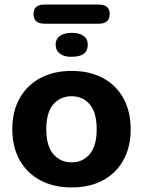

<svg xmlns="http://www.w3.org/2000/svg" viewBox="-20 -812 628 842"><path d="M294 10Q216 10 157.5 -21Q99 -52 66.5 -109.5Q34 -167 34 -245Q34 -324 66.5 -381.5Q99 -439 157.5 -470Q216 -501 294 -501Q373 -501 431 -470Q489 -439 521 -381.5Q553 -324 553 -245Q553 -167 521 -109.5Q489 -52 431 -21Q373 10 294 10ZM294 -100Q343 -100 373.5 -136Q404 -172 404 -245Q404 -319 373.5 -354.5Q343 -390 294 -390Q245 -390 214 -354.5Q183 -319 183 -245Q183 -172 214 -136Q245 -100 294 -100ZM175 -708Q127 -708 127 -751Q127 -792 175 -792H413Q461 -792 461 -751Q461 -708 413 -708ZM295 -563Q262 -562 243 -576.5Q224 -591 224 -616Q224 -641 243 -654.5Q262 -668 295 -668Q328 -668 346.5 -654.5Q365 -641 365 -616Q365 -563 295 -563Z"/></svg>

Font: Chiron GoRound TC
Style: Bold
Weight: 700
Designer: Ryoko NISHIZUKA 西塚涼子 (kana, bopomofo & ideographs); Paul D. Hunt (Latin, Greek & Cyrillic); Sandoll Communications 산돌커뮤니
Foundry: Adobe
Version: Version 1.000;hotconv 1.1.1;makeotfexe 2.6.0